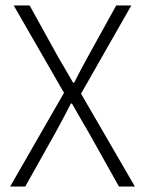

<svg xmlns="http://www.w3.org/2000/svg" viewBox="-20 -679 528 699"><path d="M17 0 213 -341 30 -659H88L193 -469Q206 -447 218 -426.5Q230 -406 246 -378H250Q264 -406 275 -426.5Q286 -447 298 -469L403 -659H458L275 -338L471 0H413L302 -198Q288 -222 273.5 -247Q259 -272 242 -302H238Q223 -272 209.5 -247Q196 -222 183 -198L72 0Z"/></svg>

Font: Assistant Light
Style: Regular
Weight: 300
Designer: Hebrew By Ben Nathan, Latin by Paul Hunt
Version: Version 3.000